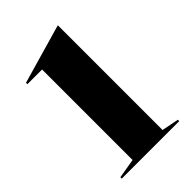

<svg xmlns="http://www.w3.org/2000/svg" viewBox="-134 -828 489 489"><g transform="rotate(-45 110.0 -583.5)"><path d="M8 -393 61 -402V-728H8V-733L168 -779H169V-402L215 -393V-388H8Z"/></g></svg>

Font: Nyght Serif Medium
Style: Regular
Weight: 500
Designer: Maksym Kobuzan
Version: Version 0.410